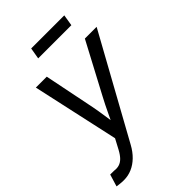

<svg xmlns="http://www.w3.org/2000/svg" viewBox="-278 -803 1105 1105"><g transform="rotate(-45 274.0 -251.0)"><path d="M-10.3 201.2 12.2 127 43.9 127.4Q64.9 130.4 82.5 125.2Q100.1 120.1 116 104.5Q131.8 88.9 147.5 59.6L179.7 -1L63.5 -529.3H152.3L214.8 -220.2Q223.1 -177.2 229.2 -134.5Q235.4 -91.8 241.7 -50.3H215.3Q235.4 -91.8 255.4 -134.5Q275.4 -177.2 298.3 -220.2L462.4 -529.3H558.1L216.8 89.4Q196.3 127 169.4 153.1Q142.6 179.2 111.3 192.6Q80.1 206.1 45.4 206.1Q28.8 206.1 14.2 204.3Q-0.5 202.6 -10.3 201.2ZM473.1 -707.5 461.9 -638.7H191.9L203.6 -707.5Z"/></g></svg>

Font: Inter 24pt
Style: Italic
Weight: 400
Italic angle: -9.3988°
Designer: Rasmus Andersson
Foundry: rsms
Version: Version 4.001;git-66647c0bb